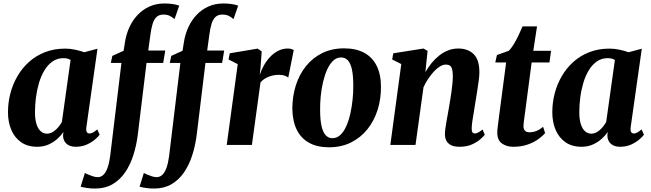

<svg xmlns="http://www.w3.org/2000/svg" viewBox="-20 -835 3748 1106"><path d="M477.5 -102.5Q475 -82 480.2 -74Q485.5 -66 496 -66Q504 -66 514.5 -71.2Q525 -76.5 540.5 -89.5L554 -59Q546.5 -48.5 527.8 -32Q509 -15.5 480.5 -2.5Q452 10.5 416.5 10.5Q382.5 10.5 363.2 -6.8Q344 -24 343 -54.5L345.5 -74.5Q331.5 -54 309.5 -34.5Q287.5 -15 258.8 -2.2Q230 10.5 194.5 10.5Q139.5 10.5 102 -15.5Q64.5 -41.5 45.2 -86.5Q26 -131.5 26 -188.5Q26 -244.5 40 -297.8Q54 -351 81.2 -397.5Q108.5 -444 148.5 -479.5Q188.5 -515 240.5 -535Q292.5 -555 356 -555Q384.5 -555 414.2 -548.5Q444 -542 465.5 -534L541.5 -554.5ZM386.5 -489.5Q379 -494.5 368.8 -497.2Q358.5 -500 346 -500Q309.5 -500 282.5 -481Q255.5 -462 236 -429.8Q216.5 -397.5 204.5 -356.8Q192.5 -316 187 -272.8Q181.5 -229.5 181.5 -189Q181.5 -147.5 190.2 -120Q199 -92.5 214.8 -78.8Q230.5 -65 251 -65Q264 -65 276 -70.5Q288 -76 299 -85.5Q310 -95 319.5 -107Q329 -119 336.5 -132.5Z M700 -592.5Q707 -638 725.5 -678.2Q744 -718.5 773 -749.2Q802 -780 841 -797.5Q880 -815 927.5 -815Q949.5 -815 971.5 -812.2Q993.5 -809.5 1012.5 -802.5L985.5 -725Q975.5 -734 960.2 -742.5Q945 -751 921 -751Q896.5 -751 881.8 -737.2Q867 -723.5 859 -697.2Q851 -671 846 -632L834 -544H932L920 -472.5H824L774 -61Q766 3 747.8 59.8Q729.5 116.5 699.8 159.2Q670 202 627.8 226.5Q585.5 251 530 251Q505 251.5 481.2 247.8Q457.5 244 444.5 240.5L469 161.5Q474 164.5 487.2 170.2Q500.5 176 515.8 180.8Q531 185.5 542.5 185.5Q561.5 185.5 575.5 172.2Q589.5 159 599.2 132.2Q609 105.5 614.5 65L679.5 -472.5H618.5L627 -513L692 -542.5Z M1039.5 -592.5Q1046.5 -638 1065 -678.2Q1083.5 -718.5 1112.5 -749.2Q1141.5 -780 1180.5 -797.5Q1219.5 -815 1267 -815Q1289 -815 1311 -812.2Q1333 -809.5 1352 -802.5L1325 -725Q1315 -734 1299.8 -742.5Q1284.5 -751 1260.5 -751Q1236 -751 1221.2 -737.2Q1206.5 -723.5 1198.5 -697.2Q1190.5 -671 1185.5 -632L1173.5 -544H1271.5L1259.5 -472.5H1163.5L1113.5 -61Q1105.5 3 1087.2 59.8Q1069 116.5 1039.2 159.2Q1009.5 202 967.2 226.5Q925 251 869.5 251Q844.5 251.5 820.8 247.8Q797 244 784 240.5L808.5 161.5Q813.5 164.5 826.8 170.2Q840 176 855.2 180.8Q870.5 185.5 882 185.5Q901 185.5 915 172.2Q929 159 938.8 132.2Q948.5 105.5 954 65L1019 -472.5H958L966.5 -513L1031.5 -542.5Z M1286 0 1349.5 -465.5 1296.5 -492.5 1303.5 -528 1464 -555 1487.5 -539 1481 -448.5 1476 -403Q1485 -431 1500.2 -458.2Q1515.5 -485.5 1536 -507.2Q1556.5 -529 1582.2 -542.2Q1608 -555.5 1638 -555.5Q1650.5 -555.5 1659.2 -552.5Q1668 -549.5 1672 -546.5L1640.5 -388Q1637 -392 1622.5 -398Q1608 -404 1586 -404Q1570 -404 1554.5 -400.8Q1539 -397.5 1525.2 -392Q1511.5 -386.5 1500 -378.2Q1488.5 -370 1480.5 -360L1431 0Z M1962 -556.5Q2031 -556.5 2078.2 -530.8Q2125.5 -505 2150 -455.5Q2174.5 -406 2174.5 -335Q2175 -264.5 2155 -201.5Q2135 -138.5 2096.2 -90.2Q2057.5 -42 2001.8 -14.2Q1946 13.5 1874.5 13.5Q1807 13.5 1760 -12.8Q1713 -39 1689 -88.5Q1665 -138 1664 -208.5Q1664 -280 1684 -343Q1704 -406 1742.5 -454Q1781 -502 1836.2 -529.2Q1891.5 -556.5 1962 -556.5ZM1945 -504Q1918.5 -504 1898.5 -484.8Q1878.5 -465.5 1864.2 -433.5Q1850 -401.5 1840.8 -362Q1831.5 -322.5 1827.5 -281Q1823.5 -239.5 1824 -202Q1824 -143.5 1832.5 -107.5Q1841 -71.5 1856.8 -55.2Q1872.5 -39 1894.5 -39Q1921 -39 1941 -58Q1961 -77 1975.2 -109.2Q1989.5 -141.5 1998.2 -181.2Q2007 -221 2011.2 -262.5Q2015.5 -304 2015 -342Q2015 -401.5 2006.8 -437Q1998.5 -472.5 1983 -488.2Q1967.5 -504 1945 -504Z M2430.5 -419.5Q2446 -447 2466 -471.5Q2486 -496 2510 -515Q2534 -534 2561.5 -544.8Q2589 -555.5 2620 -555.5Q2675.5 -555.5 2708.5 -523.2Q2741.5 -491 2741.5 -418Q2741.5 -399.5 2737.5 -369.2Q2733.5 -339 2728.2 -306.2Q2723 -273.5 2718.5 -246.5Q2715 -221 2710 -193Q2705 -165 2701.2 -139.2Q2697.5 -113.5 2697 -95Q2697 -77 2702.5 -71.5Q2708 -66 2715 -66Q2723.5 -66 2733.8 -71.2Q2744 -76.5 2760 -89L2772.5 -58.5Q2766 -50 2747.5 -33.5Q2729 -17 2699 -3.2Q2669 10.5 2627 10.5Q2594 10.5 2575.8 0Q2557.5 -10.5 2550 -27.2Q2542.5 -44 2543 -64Q2543 -75 2545.2 -92.5Q2547.5 -110 2551.2 -131.2Q2555 -152.5 2559 -174.8Q2563 -197 2566.5 -217.5Q2570 -239 2574 -262.8Q2578 -286.5 2581.2 -310.5Q2584.5 -334.5 2586.5 -356.8Q2588.5 -379 2588.5 -398Q2588 -423 2584 -437.2Q2580 -451.5 2571.2 -457.2Q2562.5 -463 2548 -463Q2532 -463 2514.2 -452.2Q2496.5 -441.5 2479.5 -423Q2462.5 -404.5 2446.8 -381.2Q2431 -358 2419.5 -332.5L2373.5 0H2228.5L2291.5 -466L2239 -492.5L2245.5 -528L2419.5 -555.5L2443 -542Z M3004.5 -186.5Q3002 -168 3000 -153.8Q2998 -139.5 2996.8 -128.2Q2995.5 -117 2995.5 -108Q2995.5 -90.5 3004.5 -81.8Q3013.5 -73 3029.5 -73Q3051.5 -73 3071.2 -81.2Q3091 -89.5 3108.5 -104.5L3120 -68.5Q3105 -50.5 3079.2 -32.2Q3053.5 -14 3018 -1.8Q2982.5 10.5 2936 10.5Q2897.5 10.5 2870.5 -9.2Q2843.5 -29 2844.5 -75Q2844.5 -78.5 2845 -85Q2845.5 -91.5 2847 -103.5Q2848.5 -115.5 2851 -135.5Q2853.5 -155.5 2857.5 -186L2895.5 -475H2833L2842.5 -518L2910.5 -542.5Q2924.5 -555.5 2939.2 -579.8Q2954 -604 2967.2 -632Q2980.5 -660 2990 -683H3073.5L3052 -542.5H3154.5L3145 -475H3042.5Z M3613 -102.5Q3610.5 -82 3615.8 -74Q3621 -66 3631.5 -66Q3639.5 -66 3650 -71.2Q3660.5 -76.5 3676 -89.5L3689.5 -59Q3682 -48.5 3663.2 -32Q3644.5 -15.5 3616 -2.5Q3587.5 10.5 3552 10.5Q3518 10.5 3498.8 -6.8Q3479.5 -24 3478.5 -54.5L3481 -74.5Q3467 -54 3445 -34.5Q3423 -15 3394.2 -2.2Q3365.5 10.5 3330 10.5Q3275 10.5 3237.5 -15.5Q3200 -41.5 3180.8 -86.5Q3161.5 -131.5 3161.5 -188.5Q3161.5 -244.5 3175.5 -297.8Q3189.5 -351 3216.8 -397.5Q3244 -444 3284 -479.5Q3324 -515 3376 -535Q3428 -555 3491.5 -555Q3520 -555 3549.8 -548.5Q3579.5 -542 3601 -534L3677 -554.5ZM3522 -489.5Q3514.5 -494.5 3504.2 -497.2Q3494 -500 3481.5 -500Q3445 -500 3418 -481Q3391 -462 3371.5 -429.8Q3352 -397.5 3340 -356.8Q3328 -316 3322.5 -272.8Q3317 -229.5 3317 -189Q3317 -147.5 3325.8 -120Q3334.5 -92.5 3350.2 -78.8Q3366 -65 3386.5 -65Q3399.5 -65 3411.5 -70.5Q3423.5 -76 3434.5 -85.5Q3445.5 -95 3455 -107Q3464.5 -119 3472 -132.5Z"/></svg>

Font: Merriweather 48pt ExtraBold
Style: Italic
Weight: 800
Italic angle: -7.8°
Version: Version 2.101